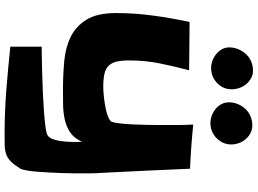

<svg xmlns="http://www.w3.org/2000/svg" viewBox="-160 -810 1100 819"><g transform="rotate(90 389.5 -400.0)"><path d="M718.8 -192.4Q718.8 -181.6 718.8 -161.1Q718.8 -140.6 717.8 -114.7Q716.8 -88.9 715.3 -61Q713.9 -33.2 711.9 -8.3Q710 16.6 706.5 35.6Q703.1 54.7 699.2 62.5Q682.6 88.9 668.5 103Q654.3 117.2 637.7 123Q621.1 128.9 600.1 129.4Q579.1 129.9 550.8 129.9Q457 129.9 364.3 122.6Q271.5 115.2 178.7 105.5V-28.3Q187.5 -28.3 217.3 -28.8Q247.1 -29.3 287.1 -30.3Q327.1 -31.2 372.1 -33.2Q417 -35.2 456.1 -38.1Q495.1 -41 523.4 -44.9Q551.8 -48.8 558.6 -54.7Q567.4 -61.5 572.8 -75.7Q578.1 -89.8 580.6 -105.5Q583 -121.1 584 -136.7Q585 -152.3 585 -162.1Q585 -171.9 585 -180.7Q585 -189.5 584 -200.2Q569.3 -167 544.9 -150.4Q520.5 -133.8 490.2 -127Q460 -120.1 426.8 -119.6Q393.6 -119.1 363.3 -119.1Q299.8 -119.1 240.7 -124.5Q181.6 -129.9 136.2 -152.3Q90.8 -174.8 63 -220.2Q35.2 -265.6 35.2 -345.7Q35.2 -424.8 45.9 -503.4Q56.6 -582 73.2 -659.2L279.3 -657.2Q262.7 -595.7 250 -532.2Q237.3 -468.8 237.3 -404.3Q237.3 -370.1 242.2 -348.6Q247.1 -327.1 259.8 -314Q272.5 -300.8 294.9 -295.9Q317.4 -291 351.6 -291Q365.2 -291 385.3 -293Q405.3 -294.9 426.3 -298.3Q447.3 -301.8 466.3 -307.6Q485.4 -313.5 496.1 -322.3Q500 -325.2 502.9 -341.8Q505.9 -358.4 507.8 -381.3Q509.8 -404.3 510.7 -430.7Q511.7 -457 512.2 -480.5Q512.7 -503.9 512.7 -521Q512.7 -538.1 512.7 -543Q512.7 -576.2 512.7 -608.9Q512.7 -641.6 510.7 -674.8Q558.6 -669.9 605 -666.5Q651.4 -663.1 699.2 -661.1Q703.1 -566.4 707.5 -473.6Q711.9 -380.9 716.8 -286.1Q718.8 -262.7 718.8 -238.8Q718.8 -214.8 718.8 -192.4ZM595.7 -836.9Q595.7 -818.4 588.4 -802.2Q581.1 -786.1 568.4 -773.9Q555.7 -761.7 539.6 -754.9Q523.4 -748 504.9 -748Q488.3 -748 472.7 -753.9Q457 -759.8 444.3 -770Q431.6 -780.3 423.8 -794.9Q416 -809.6 416 -826.2Q416 -846.7 423.3 -864.7Q430.7 -882.8 443.8 -897Q457 -911.1 475.1 -918.9Q493.2 -926.8 514.6 -926.8Q532.2 -926.8 547.4 -918.9Q562.5 -911.1 573.2 -898.4Q584 -885.7 589.8 -869.6Q595.7 -853.5 595.7 -836.9ZM360.4 -838.9Q360.4 -801.8 333.5 -776.4Q306.6 -751 269.5 -751Q253.9 -751 238.3 -756.8Q222.7 -762.7 210 -772.9Q197.3 -783.2 189.5 -797.4Q181.6 -811.5 181.6 -828.1Q181.6 -848.6 189.5 -867.2Q197.3 -885.7 210.4 -899.9Q223.6 -914.1 241.7 -921.9Q259.8 -929.7 280.3 -929.7Q297.9 -929.7 312.5 -921.9Q327.1 -914.1 337.9 -901.4Q348.6 -888.7 354.5 -872.1Q360.4 -855.5 360.4 -838.9Z"/></g></svg>

Font: Slackey
Style: Regular
Weight: 400
Designer: Squid
Foundry: Font Diner, Inc DBA Sideshow
Version: Version 1.001